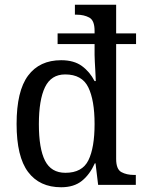

<svg xmlns="http://www.w3.org/2000/svg" viewBox="-20 -780 610 810"><path d="M238 10Q147 10 98.5 -54.5Q50 -119 50 -257Q50 -396 98.5 -461Q147 -526 238 -526Q292 -526 325.5 -501.5Q359 -477 379 -438H384Q384 -439 383.5 -452Q383 -465 382 -483.5Q381 -502 380 -519.5Q379 -537 379 -548V-594H223V-639H379V-650Q379 -694 356.5 -706Q334 -718 304 -718H296V-760H470V-639H554V-594H470V-110Q470 -66 492 -54Q514 -42 545 -42H553V0H394L383 -91H380Q359 -44 325.5 -17Q292 10 238 10ZM256 -51Q327 -51 353 -104Q379 -157 379 -257Q379 -357 352.5 -411.5Q326 -466 255 -466Q196 -466 170 -412.5Q144 -359 144 -256Q144 -153 170 -102Q196 -51 256 -51Z"/></svg>

Font: Noto Serif Lao SemCond
Style: Regular
Weight: 400
Width: 4
Designer: Monotype Design Team
Foundry: Monotype Imaging Inc.
Version: Version 2.004; ttfautohint (v1.8.4.7-5d5b)